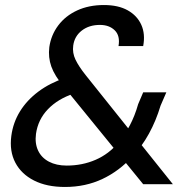

<svg xmlns="http://www.w3.org/2000/svg" viewBox="-20 -732 751 763"><path d="M549 0 233 -388Q197 -431 184 -467.5Q171 -504 176 -545Q183 -593 211.5 -631Q240 -669 286.5 -690.5Q333 -712 393 -712Q450 -712 487.5 -691Q525 -670 541.5 -633.5Q558 -597 549 -549H451Q458 -590 436 -611.5Q414 -633 377 -633Q334 -633 305 -610.5Q276 -588 271 -551Q267 -522 280 -495Q293 -468 320 -434L667 0ZM238 11Q166 11 115.5 -14.5Q65 -40 41 -85.5Q17 -131 25 -192Q32 -245 59.5 -289.5Q87 -334 132.5 -368Q178 -402 238 -422L256 -428L292 -366L273 -360Q210 -339 170.5 -298Q131 -257 123 -200Q118 -162 131.5 -133.5Q145 -105 174.5 -89.5Q204 -74 245 -74Q307 -74 360 -97Q413 -120 451 -166Q476 -196 496 -234Q516 -272 529 -318L549 -365H641L618 -312Q600 -252 572 -201Q544 -150 507 -111Q455 -53 387.5 -21Q320 11 238 11Z"/></svg>

Font: DM Sans 36pt Medium
Style: Italic
Weight: 500
Italic angle: -10°
Designer: Colophon Foundry, Jonny Pinhorn
Foundry: Colophon Foundry
Version: Version 4.004;gftools[0.9.30]